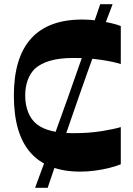

<svg xmlns="http://www.w3.org/2000/svg" viewBox="-20 -805 635 914"><path d="M555 -23Q531 -13 498 -5Q465 3 430 7.5Q395 12 363 12Q205 12 125.5 -78Q46 -168 46 -350Q46 -530 127.5 -621Q209 -712 372 -712Q408 -712 443.5 -707Q479 -702 508.5 -695Q538 -688 555 -681V-500Q522 -511 462 -520Q402 -529 329 -529Q264 -529 219 -516Q174 -503 146 -478Q123 -455 111.5 -422.5Q100 -390 100 -350Q100 -307 114 -271Q128 -235 156 -213Q183 -192 226 -181.5Q269 -171 329 -171Q402 -171 462 -180.5Q522 -190 555 -200ZM147 89Q185 -13 225.5 -124Q266 -235 306 -348Q346 -461 384.5 -572Q423 -683 457 -785H516Q477 -683 436.5 -572Q396 -461 356.5 -348Q317 -235 279 -124Q241 -13 207 89Z"/></svg>

Font: Ojuju ExtraLight
Style: Bold
Weight: 700
Version: Version 1.000